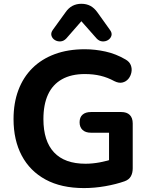

<svg xmlns="http://www.w3.org/2000/svg" viewBox="-20 -973 780 1004"><path d="M419.2 10.5Q300.5 10.5 218.5 -34Q136.5 -78.5 93.6 -159.5Q50.8 -240.5 50.8 -350.2Q50.8 -434.2 76 -501.5Q101.2 -568.8 149.2 -616.5Q197.2 -664.2 266.4 -689.9Q335.5 -715.5 423.2 -715.5Q477 -715.5 531.6 -703.5Q586.2 -691.5 636.5 -662Q656.8 -650.5 663.9 -632.4Q671 -614.2 667.2 -594.9Q663.5 -575.5 651.4 -560.8Q639.2 -546 620.2 -541.5Q601.2 -537 577.8 -548.8Q543 -567.8 505.6 -576.8Q468.2 -585.8 423.8 -585.8Q352.5 -585.8 303.9 -558.4Q255.2 -531 231.1 -478.6Q207 -426.2 207 -350.2Q207 -235.5 262.6 -176.1Q318.2 -116.8 427 -116.8Q463.2 -116.8 502 -124Q540.8 -131.2 578.5 -144.2L550.2 -82.2V-279H456Q427.2 -279 411.8 -293.5Q396.2 -308 396.2 -333.5Q396.2 -359.8 411.8 -373.5Q427.2 -387.2 456 -387.2H614.2Q643.2 -387.2 658.6 -371.9Q674 -356.5 674 -327.5V-93Q674 -67.8 664 -50.5Q654 -33.2 631.8 -25.2Q586.5 -9.2 530.4 0.6Q474.2 10.5 419.2 10.5ZM327 -772.2Q313.2 -757.5 296.4 -756.5Q279.5 -755.5 266.2 -764Q253 -772.5 249 -786.8Q245 -801 256.2 -816.8L322 -907.8Q338.2 -931.5 359.1 -942.4Q380 -953.2 405.5 -953.2Q431.8 -953.2 452.4 -942.4Q473 -931.5 489.8 -907.8L554.8 -816.8Q566.8 -801 562.8 -786.8Q558.8 -772.5 545.6 -764Q532.5 -755.5 515.5 -756.5Q498.5 -757.5 484.8 -772.2L405.5 -862Z"/></svg>

Font: Nunito ExtraLight
Style: Regular
Weight: 200
Designer: Vernon Adams
Foundry: Vernon Adams
Version: Version 3.602;April 4, 2023;FontCreator 14.0.0.2856 64-bit